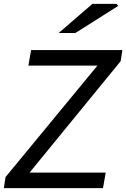

<svg xmlns="http://www.w3.org/2000/svg" viewBox="-22 -981 658 1001"><path d="M7 -58 486 -639H126L140 -720H616L607 -662L132 -81H529L515 0H-2ZM460 -961H586L594 -950L371 -809H284Z"/></svg>

Font: Nebula Sans Medium
Style: Regular
Weight: 500
Italic angle: -9°
Designer: Paul D. Hunt for Adobe (as Source Sans)
Foundry: Nebula Entertainment & Broadcasting LLC
Version: Version 1.010